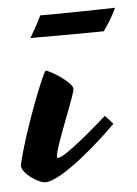

<svg xmlns="http://www.w3.org/2000/svg" viewBox="-98 -478 385 539"><g transform="rotate(-5 95.0 -208.5)"><path d="M9 27C55 27 170 -76 213 -120C206 -128 197 -138 191 -144C168 -124 71 -38 50 -38C48 -38 47 -39 47 -41C47 -63 92 -168 108 -218C109 -222 110 -225 110 -227C110 -247 45 -285 37 -285C30 -285 -37 -113 -56 -26C-56 -3 -11 27 9 27ZM246 -444C229 -443 45 -440 35 -441C24 -417 11 -396 2 -380C21 -380 184 -380 209 -381C218 -395 232 -413 246 -444Z"/></g></svg>

Font: Yesteryear
Style: Regular
Weight: 400
Designer: Astigmatic (AOETI)
Foundry: Astigmatic (AOETI)
Version: Version 1.000